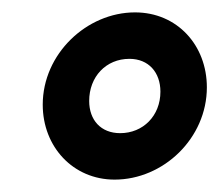

<svg xmlns="http://www.w3.org/2000/svg" viewBox="-20 -679 354 310"><path d="M49 -510C49 -442 98 -389 165 -389C244 -389 314 -456 314 -538C314 -606 266 -659 198 -659C120 -659 49 -592 49 -510ZM124 -516C124 -555 151 -584 189 -584C220 -584 239 -562 239 -531C239 -492 211 -464 174 -464C143 -464 124 -485 124 -516Z"/></svg>

Font: Alegreya SC Black
Style: Italic
Weight: 900
Italic angle: -7°
Designer: Juan Pablo del Peral
Foundry: Huerta Tipografica
Version: Version 2.007;PS 002.007;hotconv 1.0.88;makeotf.lib2.5.64775